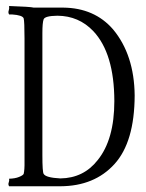

<svg xmlns="http://www.w3.org/2000/svg" viewBox="-20 -655 491 646"><path d="M122.6 -543.9V-133.3Q122.6 -75.2 127 -69.8Q134.3 -57.1 183.1 -54.7Q261.2 -55.7 308.6 -116.2Q364.7 -185.5 364.7 -314.9Q364.3 -475.6 293.9 -550.3Q245.1 -601.6 173.3 -602.1Q130.9 -601.6 126.7 -589.8Q122.6 -578.1 122.6 -543.9ZM93.3 -629.4H192.4Q297.9 -628.4 360.4 -556.2Q431.6 -470.7 433.1 -334Q432.6 -177.2 365.2 -103Q297.9 -28.8 183.1 -28.3H10.7Q6.8 -34.2 9.3 -40.8Q11.7 -47.4 10.7 -52.2V-53.7Q30.8 -54.2 43.9 -59.6Q57.1 -64.9 59.6 -69.8Q63 -83 62.5 -112.8V-524.9Q62.5 -583 59.6 -593.3Q55.7 -604 20.5 -606.4H10.7Q6.8 -612.3 9.3 -619.4Q11.7 -626.5 10.7 -633.3V-634.8Q83 -632.3 93.3 -629.4Z"/></svg>

Font: AMoshref-Thulth
Style: Regular
Weight: 400
Designer: Ali Moshref
Foundry: Ali Moshref
Version: Version 0.1